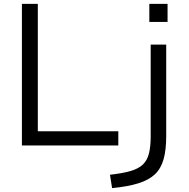

<svg xmlns="http://www.w3.org/2000/svg" viewBox="-20 -750 976 990"><path d="M93 0V-730H175V-73H590V0ZM547 151Q611 144 652.5 132Q694 120 716.5 98.5Q739 77 748 41.5Q757 6 757 -47V-520H837V-47Q837 23 823.5 71Q810 119 779 148.5Q748 178 694 195Q640 212 558 220ZM750 -637V-730H844V-637Z"/></svg>

Font: M PLUS 1
Style: Regular
Weight: 400
Designer: Coji Morishita
Foundry: UNDERFOREST DESIGN
Version: Version 1.001